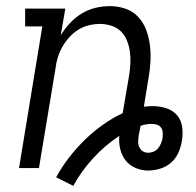

<svg xmlns="http://www.w3.org/2000/svg" viewBox="-20 -548 640 626"><path d="M219 58 163 30Q181 -3 204.5 -33.5Q228 -64 255.5 -91Q283 -118 314.5 -140.5Q346 -163 380 -179L401 -302Q404 -321 405 -340.5Q406 -360 403.5 -379Q401 -398 394 -415.5Q387 -433 374.5 -445.5Q362 -458 343.5 -464Q325 -470 306 -470Q288 -470 269.5 -465.5Q251 -461 235 -451Q219 -441 206 -426.5Q193 -412 183.5 -395.5Q174 -379 168.5 -361Q163 -343 161 -325L107 0H42L118 -462H62V-520H193L178 -433Q191 -454 208 -472.5Q225 -491 246.5 -504Q268 -517 291.5 -522.5Q315 -528 338 -528Q365 -528 389.5 -519.5Q414 -511 431 -492.5Q448 -474 457 -449.5Q466 -425 469 -399Q472 -373 470.5 -346Q469 -319 464 -292L449 -200Q456 -201 463.5 -201.5Q471 -202 478 -202Q501 -202 522.5 -195Q544 -188 557.5 -172Q571 -156 574 -133.5Q577 -111 573 -89Q570 -69 561.5 -50Q553 -31 537.5 -17.5Q522 -4 502 2Q482 8 463 8Q441 8 421.5 -0.5Q402 -9 389.5 -25Q377 -41 372 -62Q367 -83 369 -105Q322 -74 283.5 -32Q245 10 219 58ZM463 -50Q472 -50 480.5 -53.5Q489 -57 495 -64Q501 -71 504.5 -79.5Q508 -88 510 -97Q511 -106 510.5 -115.5Q510 -125 505 -132Q500 -139 491.5 -141.5Q483 -144 474 -144Q465 -144 456 -142.5Q447 -141 439 -138L438 -136Q437 -128 435 -120.5Q433 -113 432 -106Q431 -96 430.5 -86.5Q430 -77 434 -68.5Q438 -60 445.5 -55Q453 -50 463 -50Z"/></svg>

Font: Iosevka Etoile Light
Style: Italic
Weight: 300
Italic angle: -9°
Designer: Belleve Invis
Foundry: Belleve Invis
Version: Version 22.1.2; ttfautohint (v1.8.4)